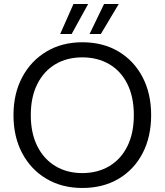

<svg xmlns="http://www.w3.org/2000/svg" viewBox="-20 -922 818 954"><path d="M389 12Q288 12 211 -33.5Q134 -79 90.5 -160.5Q47 -242 47 -350Q47 -457 90.5 -538.5Q134 -620 211 -666Q288 -712 389 -712Q492 -712 569 -666Q646 -620 688.5 -538.5Q731 -457 731 -350Q731 -242 688.5 -160.5Q646 -79 569 -33.5Q492 12 389 12ZM389 -62Q465 -62 523 -96.5Q581 -131 613 -195.5Q645 -260 645 -350Q645 -440 613 -504.5Q581 -569 523 -603Q465 -637 389 -637Q313 -637 255.5 -603Q198 -569 165.5 -504.5Q133 -440 133 -350Q133 -260 165.5 -195.5Q198 -131 255.5 -96.5Q313 -62 389 -62ZM425 -753 497 -902H570L481 -753ZM279 -753 345 -902H418L336 -753Z"/></svg>

Font: DVN - DM Sans
Style: Regular
Weight: 400
Designer: Colophon Foundry, Jonny Pinhorn
Foundry: Colophon Foundry
Version: Version 4.004;gftools[0.9.30]